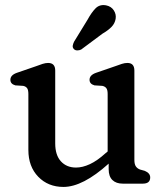

<svg xmlns="http://www.w3.org/2000/svg" viewBox="-20 -725 650 758"><path d="M92 -133V-354Q92 -370.5 86.8 -377.2Q81.5 -384 71.5 -386L40.5 -388Q21 -393.5 21 -410Q21 -428.5 46.5 -437.5L122 -463.5Q136.5 -469 148.2 -472.8Q160 -476.5 170 -476.5Q198 -476.5 198 -446.5V-159Q198 -112.5 220.5 -88Q243 -63.5 280 -63.5Q306 -63.5 335 -77Q364 -90.5 396.5 -120L405 -127V-354Q405 -370.5 399.5 -377.2Q394 -384 384 -386L353 -388Q333.5 -393.5 333.5 -410Q333.5 -428.5 359 -437.5L434.5 -463.5Q449.5 -469 461 -472.8Q472.5 -476.5 483 -476.5Q510.5 -476.5 510.5 -446.5V-93.5Q510.5 -76 516.8 -67.5Q523 -59 533.5 -55.5L551.5 -50.5Q573 -41.5 573 -24.5Q573 0 544 0H464.5Q438.5 0 423.8 -14.2Q409 -28.5 409 -57V-79Q307 13 230.5 13Q170 13 131 -27.2Q92 -67.5 92 -133ZM325.5 -647Q341 -675.5 357.2 -692Q373.5 -708.5 398.5 -704Q419 -700 429.2 -684.2Q439.5 -668.5 436.5 -650.5Q433.5 -632.5 420.5 -619Q407.5 -605.5 384.5 -592L300.5 -529.5Q293.5 -526 285.2 -526Q277 -526 272 -531Q266 -537 267.2 -544.8Q268.5 -552.5 272.5 -560.5Z"/></svg>

Font: Fraunces 9pt SuperSoft
Style: Regular
Weight: 400
Version: Version 1.000;[b76b70a41]